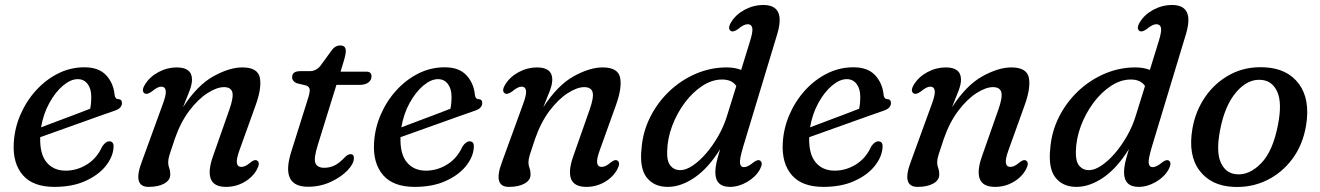

<svg xmlns="http://www.w3.org/2000/svg" viewBox="-20 -738 5288 769"><path d="M434.5 -144Q431 -107 402 -71.5Q373 -36 321.2 -12.8Q269.5 10.5 198 10.5Q112.5 10.5 71.8 -36.2Q31 -83 35 -163Q38 -223.5 61.8 -278.5Q85.5 -333.5 124.5 -376.2Q163.5 -419 213 -443.8Q262.5 -468.5 318 -468.5Q375.5 -468.5 405 -436.8Q434.5 -405 439 -358.5Q441 -341.5 453 -341Q468.5 -341 468.5 -325Q468.5 -315.5 461.5 -307.5Q454.5 -299.5 436 -293.5Q409.5 -284.5 371.2 -270.8Q333 -257 290.8 -242Q248.5 -227 209 -212.8Q169.5 -198.5 141 -188.5Q139 -121 166.8 -87.8Q194.5 -54.5 243 -54.5Q288.5 -54.5 328.5 -79.5Q368.5 -104.5 389.5 -151.5Q403.5 -172 418 -172Q438 -171.5 434.5 -144ZM291.5 -421Q263 -421 232.2 -395Q201.5 -369 177.5 -325.2Q153.5 -281.5 144.5 -228Q172.5 -238.5 207.5 -251.8Q242.5 -265 277.8 -278.2Q313 -291.5 341 -302.5Q345.5 -322 345.5 -351Q345.5 -382.5 330.8 -401.8Q316 -421 291.5 -421Z M560 -363.5Q544.5 -372.5 560 -398.5Q579 -430 614.2 -449Q649.5 -468 688 -468Q749 -468 749 -419Q749 -400.5 739.5 -375.2Q730 -350 713 -308.5Q770.5 -397 834.8 -432.5Q899 -468 950.5 -468Q1012.5 -468 1020.8 -426.5Q1029 -385 1003 -314L939 -136Q926 -100 928.8 -84.8Q931.5 -69.5 946.5 -69.5Q954.5 -69.5 963 -73.5Q971.5 -77.5 983.5 -87.5Q1000 -101 1009.5 -95Q1023.5 -86.5 1009.5 -60Q992.5 -28.5 958.8 -9Q925 10.5 885.5 10.5Q836.5 10.5 824.2 -21.5Q812 -53.5 833.5 -113.5L898.5 -298.5Q916 -348 910.5 -368.5Q905 -389 877 -389Q848.5 -389 811 -365Q773.5 -341 738.2 -294.5Q703 -248 680 -181.5Q664.5 -136.5 659 -118Q653.5 -99.5 653.5 -88Q653.5 -76 657.8 -64.8Q662 -53.5 662 -39Q662 -16.5 638.2 -3Q614.5 10.5 575 10.5Q509 10.5 549 -93L631.5 -319.5Q646.5 -359.5 643.8 -375.2Q641 -391 626 -391Q611 -391 588 -371.5Q570 -358.5 560 -363.5Z M1206.5 -395.5 1169 -404.5Q1150 -412.5 1150 -429Q1150 -453 1182.5 -453H1221Q1245.5 -453 1263 -474L1310 -538.5Q1323.5 -556 1342.5 -556Q1365 -556 1365 -534Q1365 -519.5 1356 -490.5L1344 -451H1447.5Q1468 -451 1468 -432.5Q1468 -416.5 1454.8 -407.2Q1441.5 -398 1419.5 -398H1327.5L1253 -158Q1235.5 -102.5 1243.5 -84.2Q1251.5 -66 1278.5 -66Q1301.5 -66 1320.8 -75.8Q1340 -85.5 1361 -108Q1373.5 -120.5 1383.5 -120.5Q1398.5 -120.5 1397.5 -103.5Q1396.5 -81 1370.8 -54.5Q1345 -28 1303.5 -9Q1262 10 1213.5 10Q1100.5 10 1148 -135L1212.5 -340Q1221.5 -367 1220.5 -378.8Q1219.5 -390.5 1206.5 -395.5Z M1877.5 -144Q1874 -107 1845 -71.5Q1816 -36 1764.2 -12.8Q1712.5 10.5 1641 10.5Q1555.5 10.5 1514.8 -36.2Q1474 -83 1478 -163Q1481 -223.5 1504.8 -278.5Q1528.5 -333.5 1567.5 -376.2Q1606.5 -419 1656 -443.8Q1705.5 -468.5 1761 -468.5Q1818.5 -468.5 1848 -436.8Q1877.5 -405 1882 -358.5Q1884 -341.5 1896 -341Q1911.5 -341 1911.5 -325Q1911.5 -315.5 1904.5 -307.5Q1897.5 -299.5 1879 -293.5Q1852.5 -284.5 1814.2 -270.8Q1776 -257 1733.8 -242Q1691.5 -227 1652 -212.8Q1612.5 -198.5 1584 -188.5Q1582 -121 1609.8 -87.8Q1637.5 -54.5 1686 -54.5Q1731.5 -54.5 1771.5 -79.5Q1811.5 -104.5 1832.5 -151.5Q1846.5 -172 1861 -172Q1881 -171.5 1877.5 -144ZM1734.5 -421Q1706 -421 1675.2 -395Q1644.5 -369 1620.5 -325.2Q1596.5 -281.5 1587.5 -228Q1615.5 -238.5 1650.5 -251.8Q1685.5 -265 1720.8 -278.2Q1756 -291.5 1784 -302.5Q1788.5 -322 1788.5 -351Q1788.5 -382.5 1773.8 -401.8Q1759 -421 1734.5 -421Z M2003 -363.5Q1987.5 -372.5 2003 -398.5Q2022 -430 2057.2 -449Q2092.5 -468 2131 -468Q2192 -468 2192 -419Q2192 -400.5 2182.5 -375.2Q2173 -350 2156 -308.5Q2213.5 -397 2277.8 -432.5Q2342 -468 2393.5 -468Q2455.5 -468 2463.8 -426.5Q2472 -385 2446 -314L2382 -136Q2369 -100 2371.8 -84.8Q2374.5 -69.5 2389.5 -69.5Q2397.5 -69.5 2406 -73.5Q2414.5 -77.5 2426.5 -87.5Q2443 -101 2452.5 -95Q2466.5 -86.5 2452.5 -60Q2435.5 -28.5 2401.8 -9Q2368 10.5 2328.5 10.5Q2279.5 10.5 2267.2 -21.5Q2255 -53.5 2276.5 -113.5L2341.5 -298.5Q2359 -348 2353.5 -368.5Q2348 -389 2320 -389Q2291.5 -389 2254 -365Q2216.5 -341 2181.2 -294.5Q2146 -248 2123 -181.5Q2107.5 -136.5 2102 -118Q2096.5 -99.5 2096.5 -88Q2096.5 -76 2100.8 -64.8Q2105 -53.5 2105 -39Q2105 -16.5 2081.2 -3Q2057.5 10.5 2018 10.5Q1952 10.5 1992 -93L2074.5 -319.5Q2089.5 -359.5 2086.8 -375.2Q2084 -391 2069 -391Q2054 -391 2031 -371.5Q2013 -358.5 2003 -363.5Z M3093 -601.5 2957.5 -153.5Q2941.5 -100.5 2943.8 -84.5Q2946 -68.5 2960 -68.5Q2975 -68.5 2997.5 -87.5Q3014.5 -100.5 3024 -95Q3038 -86 3023.5 -59.5Q3007 -29.5 2972.8 -9.5Q2938.5 10.5 2903.5 10.5Q2845 10.5 2845 -48.5Q2845 -64 2849.2 -84.5Q2853.5 -105 2864.5 -141Q2817.5 -65 2762.5 -27.2Q2707.5 10.5 2654.5 10.5Q2599.5 10.5 2570.2 -27Q2541 -64.5 2549.5 -143.5Q2554.5 -209.5 2583.8 -268.2Q2613 -327 2660.2 -372Q2707.5 -417 2766.8 -442.5Q2826 -468 2890.5 -468Q2923.5 -468 2948.5 -458L2984 -573Q2996 -611.5 2993 -626.2Q2990 -641 2974.5 -641Q2959 -641 2936 -621.5Q2917.5 -608.5 2908 -613.5Q2892.5 -622.5 2908 -648.5Q2926.5 -679.5 2962.2 -698.8Q2998 -718 3037.5 -718Q3128 -718 3093 -601.5ZM2652 -130.5Q2651 -91 2665.8 -73.8Q2680.5 -56.5 2704.5 -56.5Q2727 -56.5 2754 -74.5Q2781 -92.5 2807.8 -123.2Q2834.5 -154 2857 -193.5Q2879.5 -233 2892.5 -276L2929 -393.5Q2912 -419.5 2872 -419.5Q2832 -419.5 2793.2 -394.2Q2754.5 -369 2723 -327Q2691.5 -285 2672.2 -233.8Q2653 -182.5 2652 -130.5Z M3514.5 -144Q3511 -107 3482 -71.5Q3453 -36 3401.2 -12.8Q3349.5 10.5 3278 10.5Q3192.5 10.5 3151.8 -36.2Q3111 -83 3115 -163Q3118 -223.5 3141.8 -278.5Q3165.5 -333.5 3204.5 -376.2Q3243.5 -419 3293 -443.8Q3342.5 -468.5 3398 -468.5Q3455.5 -468.5 3485 -436.8Q3514.5 -405 3519 -358.5Q3521 -341.5 3533 -341Q3548.5 -341 3548.5 -325Q3548.5 -315.5 3541.5 -307.5Q3534.5 -299.5 3516 -293.5Q3489.5 -284.5 3451.2 -270.8Q3413 -257 3370.8 -242Q3328.5 -227 3289 -212.8Q3249.5 -198.5 3221 -188.5Q3219 -121 3246.8 -87.8Q3274.5 -54.5 3323 -54.5Q3368.5 -54.5 3408.5 -79.5Q3448.5 -104.5 3469.5 -151.5Q3483.5 -172 3498 -172Q3518 -171.5 3514.5 -144ZM3371.5 -421Q3343 -421 3312.2 -395Q3281.5 -369 3257.5 -325.2Q3233.5 -281.5 3224.5 -228Q3252.5 -238.5 3287.5 -251.8Q3322.5 -265 3357.8 -278.2Q3393 -291.5 3421 -302.5Q3425.5 -322 3425.5 -351Q3425.5 -382.5 3410.8 -401.8Q3396 -421 3371.5 -421Z M3640 -363.5Q3624.5 -372.5 3640 -398.5Q3659 -430 3694.2 -449Q3729.5 -468 3768 -468Q3829 -468 3829 -419Q3829 -400.5 3819.5 -375.2Q3810 -350 3793 -308.5Q3850.5 -397 3914.8 -432.5Q3979 -468 4030.5 -468Q4092.5 -468 4100.8 -426.5Q4109 -385 4083 -314L4019 -136Q4006 -100 4008.8 -84.8Q4011.5 -69.5 4026.5 -69.5Q4034.5 -69.5 4043 -73.5Q4051.5 -77.5 4063.5 -87.5Q4080 -101 4089.5 -95Q4103.5 -86.5 4089.5 -60Q4072.5 -28.5 4038.8 -9Q4005 10.5 3965.5 10.5Q3916.5 10.5 3904.2 -21.5Q3892 -53.5 3913.5 -113.5L3978.5 -298.5Q3996 -348 3990.5 -368.5Q3985 -389 3957 -389Q3928.5 -389 3891 -365Q3853.5 -341 3818.2 -294.5Q3783 -248 3760 -181.5Q3744.5 -136.5 3739 -118Q3733.5 -99.5 3733.5 -88Q3733.5 -76 3737.8 -64.8Q3742 -53.5 3742 -39Q3742 -16.5 3718.2 -3Q3694.5 10.5 3655 10.5Q3589 10.5 3629 -93L3711.5 -319.5Q3726.5 -359.5 3723.8 -375.2Q3721 -391 3706 -391Q3691 -391 3668 -371.5Q3650 -358.5 3640 -363.5Z M4730 -601.5 4594.5 -153.5Q4578.5 -100.5 4580.8 -84.5Q4583 -68.5 4597 -68.5Q4612 -68.5 4634.5 -87.5Q4651.5 -100.5 4661 -95Q4675 -86 4660.5 -59.5Q4644 -29.5 4609.8 -9.5Q4575.5 10.5 4540.5 10.5Q4482 10.5 4482 -48.5Q4482 -64 4486.2 -84.5Q4490.5 -105 4501.5 -141Q4454.5 -65 4399.5 -27.2Q4344.5 10.5 4291.5 10.5Q4236.5 10.5 4207.2 -27Q4178 -64.5 4186.5 -143.5Q4191.5 -209.5 4220.8 -268.2Q4250 -327 4297.2 -372Q4344.5 -417 4403.8 -442.5Q4463 -468 4527.5 -468Q4560.5 -468 4585.5 -458L4621 -573Q4633 -611.5 4630 -626.2Q4627 -641 4611.5 -641Q4596 -641 4573 -621.5Q4554.5 -608.5 4545 -613.5Q4529.5 -622.5 4545 -648.5Q4563.5 -679.5 4599.2 -698.8Q4635 -718 4674.5 -718Q4765 -718 4730 -601.5ZM4289 -130.5Q4288 -91 4302.8 -73.8Q4317.5 -56.5 4341.5 -56.5Q4364 -56.5 4391 -74.5Q4418 -92.5 4444.8 -123.2Q4471.5 -154 4494 -193.5Q4516.5 -233 4529.5 -276L4566 -393.5Q4549 -419.5 4509 -419.5Q4469 -419.5 4430.2 -394.2Q4391.5 -369 4360 -327Q4328.5 -285 4309.2 -233.8Q4290 -182.5 4289 -130.5Z M5043 -468.5Q5136 -464.5 5182.2 -402.2Q5228.5 -340 5211 -235Q5198 -157.5 5155.8 -101Q5113.5 -44.5 5052.2 -15.2Q4991 14 4920 10.5Q4830.5 6.5 4784 -55.2Q4737.5 -117 4756 -223.5Q4768.5 -294.5 4808 -351.2Q4847.5 -408 4908 -440Q4968.5 -472 5043 -468.5ZM4932.5 -40Q4984 -35.5 5031.5 -84.5Q5079 -133.5 5099 -240.5Q5115.5 -326 5095.8 -370.2Q5076 -414.5 5032 -418Q4977.5 -423 4931.2 -368.8Q4885 -314.5 4866.5 -216Q4850 -130.5 4869.5 -87Q4889 -43.5 4932.5 -40Z"/></svg>

Font: Fraunces 9pt Soft
Style: Italic
Weight: 400
Italic angle: -16°
Version: Version 1.000;[0bf87f6ff]